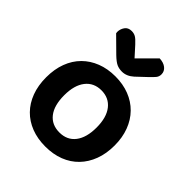

<svg xmlns="http://www.w3.org/2000/svg" viewBox="-201 -834 973 973"><g transform="rotate(45 285.0 -348.0)"><path d="M530 -237Q530 -179 512.5 -132.5Q495 -86 463 -53Q431 -20 386 -2.5Q341 15 285 15Q229 15 184 -2.5Q139 -20 107 -52.5Q75 -85 57.5 -131.5Q40 -178 40 -237Q40 -295 57.5 -341.5Q75 -388 107.5 -420.5Q140 -453 185 -470.5Q230 -488 285 -488Q340 -488 385 -470.5Q430 -453 462.5 -420Q495 -387 512.5 -340.5Q530 -294 530 -237ZM285 -388Q231 -388 200 -348.5Q169 -309 169 -237Q169 -164 199.5 -125Q230 -86 285 -86Q340 -86 370.5 -125.5Q401 -165 401 -237Q401 -309 370 -348.5Q339 -388 285 -388ZM289 -621 379 -711Q408 -710 425.5 -696Q443 -682 443 -660Q443 -644 433.5 -632.5Q424 -621 406 -604L353 -554Q324 -528 291 -528Q270 -528 253.5 -535.5Q237 -543 212 -567L133 -645Q132 -649 132 -654Q132 -674 144 -691.5Q156 -709 181 -709Q197 -709 209.5 -702Q222 -695 242 -673Z"/></g></svg>

Font: Baloo Da 2 SemiBold
Style: Regular
Weight: 600
Designer: Noopur Datye, Sulekha Rajkumar and Ek Type
Foundry: Ek Type
Version: Version 1.640;hotconv 1.0.111;makeotfexe 2.5.65597; ttfautoh